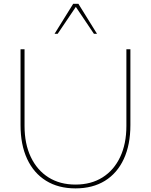

<svg xmlns="http://www.w3.org/2000/svg" viewBox="-20 -997 811 1031"><path d="M501 -815.4H484.4L387.2 -960L289.6 -815.4H272.9L373 -976.6H400.9ZM680.2 -732.4V-325.7Q680.2 -219.7 644.8 -143.3Q609.4 -66.9 543.5 -26.1Q477.5 14.6 385.3 14.6Q293.5 14.6 227.3 -26.4Q161.1 -67.4 125.7 -143.6Q90.3 -219.7 90.3 -325.7V-732.4H111.8V-320.8Q111.8 -224.6 145.5 -153.8Q179.2 -83 240.5 -44.4Q301.8 -5.9 385.3 -5.9Q469.2 -5.9 530.5 -44.4Q591.8 -83 625.2 -153.8Q658.7 -224.6 658.7 -320.8V-732.4Z"/></svg>

Font: Kumbh Sans Thin
Style: Regular
Weight: 250
Version: Version 1.004